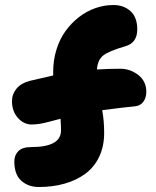

<svg xmlns="http://www.w3.org/2000/svg" viewBox="-20 -730 622 765"><path d="M134.8 15.1Q92.8 15.1 64.9 -9.8Q37.1 -34.7 37.1 -86.9Q37.1 -111.8 53.2 -127.9Q69.3 -144 104 -144Q223.1 -144 223.1 -210Q223.1 -228.5 221.2 -256.8Q213.9 -254.9 197.8 -250.7Q181.6 -246.6 175.5 -244.9Q169.4 -243.2 157.7 -240.5Q146 -237.8 139.2 -236.8Q132.3 -235.8 123.5 -234.9Q114.7 -233.9 106.9 -233.9Q74.7 -233.9 51.3 -260.3Q27.8 -286.6 27.8 -327.1Q27.8 -355 45.9 -377Q64 -398.9 100.1 -408.2Q172.9 -425.3 191.9 -429.2V-443.8Q191.9 -490.7 205.1 -533Q218.3 -575.2 241.5 -606.9Q264.6 -638.7 294.9 -662.1Q325.2 -685.5 360.4 -697.8Q395.5 -710 432.1 -710Q472.7 -710 499.8 -685.8Q526.9 -661.6 526.9 -612.8Q526.9 -559.6 480 -545.9Q413.1 -526.4 391.1 -508.8Q369.1 -491.2 366.2 -453.1Q412.1 -456.1 459 -456.1Q499 -456.1 531 -431.2Q563 -406.2 563 -363.8Q563 -340.8 551 -324.5Q539.1 -308.1 516.1 -306.2Q481 -303.2 387.2 -291Q395 -249.5 395 -200.2Q395 -147 375.2 -105.5Q355.5 -64 320.1 -37.8Q284.7 -11.7 237.5 1.7Q190.4 15.1 134.8 15.1Z"/></svg>

Font: Shantell Sans Irregular
Style: Regular
Weight: 800
Designer: Stephen Nixon, Anya Danilova, Shantell Martin
Foundry: Arrow Type
Version: Version 1.006;[9816181b4]